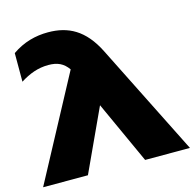

<svg xmlns="http://www.w3.org/2000/svg" viewBox="-120 -902 1031 1018"><g transform="rotate(-15 396.0 -393.5)"><path d="M239 0 397 -342 553 0H799L492 -613C427 -743 340 -787 230 -787C162 -787 95 -770 32 -726V-569C81 -600 130 -619 187 -619C237 -619 269 -604 296 -566L-7 0Z"/></g></svg>

Font: Bounded ExtBd
Style: Regular
Weight: 800
Designer: Vlad Churkin
Version: Version 3.0